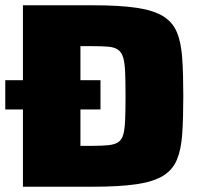

<svg xmlns="http://www.w3.org/2000/svg" viewBox="-21 -708 767 728"><path d="M66 0V-293H-1V-404H66V-688H330Q432 -688 496.5 -678.5Q561 -669 597.5 -646.5Q634 -624 650 -585Q666 -546 670 -486.5Q674 -427 674 -344Q674 -260 670 -201Q666 -142 650 -103Q634 -64 597.5 -41.5Q561 -19 496.5 -9.5Q432 0 330 0ZM284 -155H329Q366 -155 390 -157.5Q414 -160 427.5 -169Q441 -178 446.5 -198Q452 -218 453.5 -253.5Q455 -289 455 -343Q455 -398 453.5 -434Q452 -470 446 -490Q440 -510 426.5 -519.5Q413 -529 389.5 -531Q366 -533 330 -533H284V-404H360V-293H284Z"/></svg>

Font: Saira SemiExpanded ExtraBold
Style: Regular
Weight: 800
Width: 6
Designer: Hector Gatti with collaboration of the Omnibus-Type team
Foundry: Omnibus-Type
Version: Version 1.101